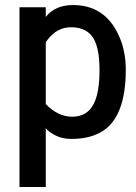

<svg xmlns="http://www.w3.org/2000/svg" viewBox="-20 -544 542 764"><path d="M162.1 -129.9Q210.4 -79.6 267.6 -79.6Q327.1 -79.6 353 -130.9Q376 -175.8 376 -265.6Q376 -364.7 343.8 -402.8Q316.4 -435.5 262.7 -435.5Q206.5 -435.5 168.9 -385.3Q162.6 -376.5 162.1 -376ZM162.1 -476.6Q199.2 -523.9 270.5 -523.9Q393.6 -523.9 449.2 -410.2Q480.5 -346.7 480.5 -267.1Q480.5 -81.1 388.7 -22.5Q339.8 8.8 263.7 8.8Q226.6 8.8 198.7 -6.1Q170.9 -21 162.1 -34.2V200.2H57.6V-515.1H162.1Z"/></svg>

Font: News Cycle
Style: Bold
Weight: 700
Version: Version 0.5.1